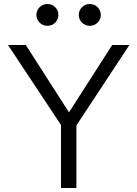

<svg xmlns="http://www.w3.org/2000/svg" viewBox="-20 -940 687 960"><path d="M362 0H285V-315L20 -715H109L338 -358H312L541 -715H627L362 -313ZM429 -811Q406 -811 390 -827Q374 -843 374 -865Q374 -888 390 -904Q406 -920 429 -920Q452 -920 468 -904Q484 -888 484 -865Q484 -843 468 -827Q452 -811 429 -811ZM217 -811Q194 -811 178 -827Q162 -843 162 -865Q162 -888 178 -904Q194 -920 217 -920Q240 -920 256 -904Q272 -888 272 -865Q272 -843 256 -827Q240 -811 217 -811Z"/></svg>

Font: Wix Madefor Display
Style: Regular
Weight: 400
Designer: Dalton Maag Ltd
Foundry: Dalton Maag Ltd
Version: Version 3.100